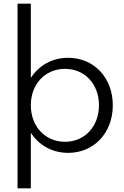

<svg xmlns="http://www.w3.org/2000/svg" viewBox="-20 -820 674 1040"><path d="M147 -250C147 -365 225 -447 332 -447C439 -447 516 -365 516 -250C516 -135 439 -52 332 -52C225 -52 147 -135 147 -250ZM75 200H147V-101C190 -34 262 8 349 8C489 8 591 -100 591 -250C591 -399 489 -507 349 -507C262 -507 190 -465 147 -398V-800H75Z"/></svg>

Font: Absans
Style: Regular
Weight: 400
Designer: Valerio Monopoli
Version: Version 1.200;Glyphs 3.2 (3217)